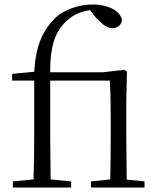

<svg xmlns="http://www.w3.org/2000/svg" viewBox="-20 -833 707 853"><path d="M468 0H622V-27L543 -35L541 -227V-379L544 -515L532 -523L438 -512H203C202 -626 225 -685 262 -726C292 -760 332 -782 380 -788L408 -752C436 -723 457 -708 479 -708C504 -708 520 -724 522 -744C515 -784 462 -813 392 -813C331 -813 265 -791 225 -753C170 -697 139 -632 132 -514L34 -505V-475H132V-227C132 -164 131 -99 129 -36L37 -27V0H296V-27L205 -36L203 -227V-475H468C471 -421 472 -366 472 -291V-227C472 -173 471 -91 470 -36L384 -27V0Z"/></svg>

Font: Noto Serif JP Light
Style: Regular
Weight: 300
Designer: Ryoko NISHIZUKA 西塚涼子 (kana & ideographs); Frank Grießhammer (Latin, Greek & Cyrillic); Wenlong ZHANG 张文龙 (bopomofo); San
Foundry: Adobe
Version: Version 2.001;hotconv 1.1.0;makeotfexe 2.6.0